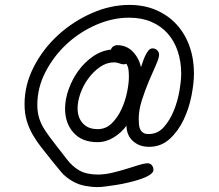

<svg xmlns="http://www.w3.org/2000/svg" viewBox="-20 -740 890 782"><path d="M770 -441Q770 -402 760 -350.5Q750 -299 728 -252.5Q706 -206 671 -174Q636 -142 587 -142Q548 -142 522 -165Q496 -188 495 -228Q475 -200 443.5 -180.5Q412 -161 377 -161Q314 -161 279.5 -199.5Q245 -238 245 -298Q245 -335 259.5 -376Q274 -417 299 -451.5Q324 -486 358.5 -510Q393 -534 432 -538Q434 -546 441.5 -551Q449 -556 457 -556Q496 -556 521.5 -529Q547 -502 554 -466Q557 -473 561 -486Q565 -499 571 -512Q577 -525 584.5 -534Q592 -543 601 -543Q612 -543 620 -535.5Q628 -528 628 -517Q628 -504 615 -475Q602 -446 586.5 -409.5Q571 -373 558 -332.5Q545 -292 545 -256Q545 -244 546 -233Q547 -222 551 -213.5Q555 -205 563 -199.5Q571 -194 585 -194Q622 -194 647 -222Q672 -250 688 -289.5Q704 -329 711 -371Q718 -413 718 -440Q718 -489 704 -531Q690 -573 663 -603.5Q636 -634 596.5 -651Q557 -668 506 -668Q439 -668 372 -639Q305 -610 252 -561Q199 -512 165.5 -447.5Q132 -383 132 -313Q132 -285 138.5 -262.5Q145 -240 156.5 -220.5Q168 -201 182.5 -182Q197 -163 213 -142Q232 -118 253 -90.5Q274 -63 301 -47Q318 -37 338 -33Q358 -29 378 -29Q405 -29 435.5 -36Q466 -43 494.5 -52Q523 -61 546 -68Q569 -75 581 -75Q592 -75 598.5 -67Q605 -59 605 -48Q605 -38 591 -28.5Q577 -19 555.5 -11.5Q534 -4 507 2.5Q480 9 455 13Q430 17 409.5 19.5Q389 22 379 22Q353 22 326.5 17Q300 12 277 -1Q247 -18 229.5 -39Q212 -60 191 -86Q169 -114 149 -139Q129 -164 113.5 -191Q98 -218 89 -248Q80 -278 80 -316Q80 -395 118 -468.5Q156 -542 217 -597.5Q278 -653 354 -686.5Q430 -720 507 -720Q568 -720 617 -698.5Q666 -677 700 -639.5Q734 -602 752 -551Q770 -500 770 -441ZM505 -427Q505 -441 503.5 -454.5Q502 -468 495 -480Q487 -478 485 -478Q475 -478 465.5 -482Q456 -486 445 -486Q414 -486 387 -467Q360 -448 339.5 -420Q319 -392 307.5 -359.5Q296 -327 296 -299Q296 -261 317.5 -237.5Q339 -214 378 -214Q411 -214 435 -237.5Q459 -261 474.5 -294.5Q490 -328 497.5 -364.5Q505 -401 505 -427Z"/></svg>

Font: Wynona
Style: Regular
Weight: 400
Italic angle: -12°
Designer: Kanati
Foundry: Kanati and Michael Everson
Version: Version 2.000